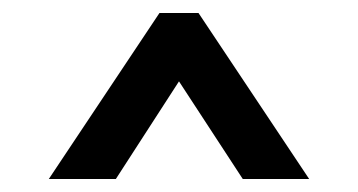

<svg xmlns="http://www.w3.org/2000/svg" viewBox="-20 -730 550 295"><path d="M255 -605 158 -455H55L225 -710H285L455 -455H353Z"/></svg>

Font: Jost* Medium
Style: Regular
Weight: 500
Version: Version 3.7